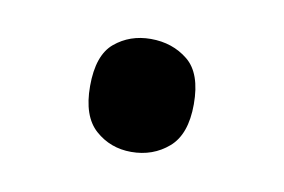

<svg xmlns="http://www.w3.org/2000/svg" viewBox="-33 -465 334 226"><g transform="rotate(10 134.0 -352.5)"><path d="M72 -353Q72 -390 90 -405Q108 -420 133 -420Q159 -420 177.5 -405Q196 -390 196 -353Q196 -317 177.5 -301Q159 -285 133 -285Q108 -285 90 -301Q72 -317 72 -353Z"/></g></svg>

Font: Noto Sans Javanese
Style: Regular
Weight: 400
Designer: Monotype Design Team
Foundry: Monotype Imaging Inc.
Version: Version 2.004